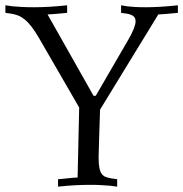

<svg xmlns="http://www.w3.org/2000/svg" viewBox="-28 -698 685 718"><path d="M346.2 -288.1Q343.8 -211.4 342.3 -168.2Q340.8 -125 340.8 -109.9Q340.8 -85.9 343.5 -71.3Q346.2 -56.6 352.1 -48.3Q357.9 -40 367.2 -36.4Q376.5 -32.7 389.2 -30.8L410.2 -27.8V0Q399.4 -1.5 384.3 -3.4Q371.6 -4.4 353 -5.6Q334.5 -6.8 310.1 -6.8Q285.2 -6.8 255.1 -5.4Q225.1 -3.9 189 0V-27.8Q201.7 -28.8 211.4 -29.8Q221.2 -30.8 229.2 -31.7Q237.3 -32.7 245.1 -33.2Q252.9 -33.7 262.2 -34.2L268.1 -295.9L118.2 -555.2Q103 -581.5 89.8 -598.4Q76.7 -615.2 64 -625.5Q51.3 -635.7 38.8 -640.4Q26.4 -645 13.2 -647L-7.8 -649.9V-678.2Q4.4 -676.3 20.5 -674.3Q34.7 -672.9 54.4 -671.9Q74.2 -670.9 100.1 -670.9Q125.5 -670.9 156 -672.6Q186.5 -674.3 223.1 -678.2V-649.9Q210.4 -648.9 200.7 -647.9Q190.9 -647 182.6 -646.2Q174.3 -645.5 166.5 -645Q158.7 -644.5 149.9 -644L321.8 -339.8H330.1L455.1 -555.2Q479 -598.1 479 -618.2Q479 -631.8 470 -638.2Q460.9 -644.5 445.8 -647L424.8 -649.9V-678.2Q434.1 -676.3 447.8 -674.3Q459.5 -672.9 476.8 -671.9Q494.1 -670.9 518.1 -670.9Q541.5 -670.9 571 -672.6Q600.6 -674.3 637.2 -678.2V-649.9Q624.5 -648.9 614.7 -647.9Q605 -647 596.7 -646.2Q588.4 -645.5 580.6 -645Q572.8 -644.5 564 -644Z"/></svg>

Font: Simonetta
Style: Regular
Weight: 400
Version: Version 1.004